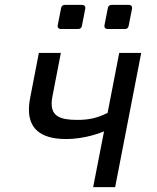

<svg xmlns="http://www.w3.org/2000/svg" viewBox="-20 -764 642 784"><path d="M229 -645.5H298.8C307.6 -645.5 313 -649.9 314.5 -658.7L328.1 -728C328.6 -729.5 328.6 -731 328.6 -731.9C328.6 -739.3 323.7 -744.1 314.9 -744.1H245.1C236.3 -744.1 231 -739.7 229.5 -731L215.8 -661.6C213.9 -651.9 219.2 -645.5 229 -645.5ZM419.9 -645.5H489.7C498.5 -645.5 503.9 -649.9 505.4 -658.7L519 -728C519.5 -729.5 519.5 -731 519.5 -731.9C519.5 -739.3 514.6 -744.1 505.9 -744.1H436C427.2 -744.1 421.9 -739.7 420.4 -731L406.7 -661.6C404.8 -651.9 410.2 -645.5 419.9 -645.5ZM360.4 0H450.2L556.6 -547.9H466.8L419.4 -303.2C373.5 -279.3 334.5 -274.4 295.4 -274.4C224.1 -274.4 190.9 -290.5 190.9 -341.3C190.9 -349.6 191.9 -358.9 193.8 -368.7L228.5 -547.9H138.7L104 -368.7C100.1 -349.6 98.1 -331.5 98.1 -315.9C98.1 -245.6 138.7 -196.3 249 -196.3C331.1 -196.3 394 -223.6 404.8 -227.5Z"/></svg>

Font: Hack
Style: Oblique
Weight: 400
Italic angle: -12°
Monospace: yes
Designer: Christopher Simpkins
Foundry: Christopher Simpkins
Version: Version 2.010